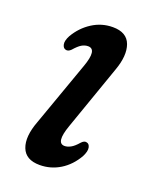

<svg xmlns="http://www.w3.org/2000/svg" viewBox="-95 -496 439 560"><g transform="rotate(20 124.0 -216.5)"><path d="M145 -68.5Q153.5 -68.5 163.5 -73.8Q173.5 -79 186 -93.5Q194.5 -103 202.5 -100.5Q210.5 -99 212.8 -88Q215 -77 206 -59.5Q187.5 -27 158.5 -9.2Q129.5 8.5 95.5 8.5Q52 8.5 39.8 -23.5Q27.5 -55.5 47 -107L118 -306.5Q139.5 -365.5 110.5 -365.5Q100.5 -365.5 91 -360Q81.5 -354.5 68.5 -339.5Q60 -331 52 -333.5Q44 -335.5 41.8 -346.2Q39.5 -357 48.5 -374Q66.5 -405 95.8 -423.8Q125 -442.5 159.5 -442.5Q203 -442.5 214.8 -410.2Q226.5 -378 208.5 -328.5L138 -127.5Q117 -68.5 145 -68.5Z"/></g></svg>

Font: Fraunces 144pt S100
Style: Italic
Weight: 400
Italic angle: -16°
Version: Version 1.000; ttfautohint (v1.8.3)